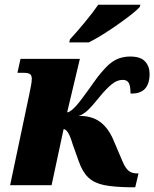

<svg xmlns="http://www.w3.org/2000/svg" viewBox="-20 -786 655 815"><path d="M314 -102 288 -175Q270 -237 250 -238L199 0H23L104 -384Q115 -434 115 -451Q115 -465 108 -471Q101 -477 79 -477H54L67 -536H319L265 -309Q274 -309 290 -323.5Q306 -338 324 -362L360 -411L374 -431Q418 -494 452 -520Q486 -546 533 -546Q577 -546 596 -525Q615 -504 615 -473Q615 -386 534 -389Q534 -421 526.5 -434Q519 -447 501 -447Q477 -447 454.5 -428.5Q432 -410 407 -380Q370 -334 351.5 -317Q333 -300 314 -294Q369 -295 405 -268.5Q441 -242 463 -188L483 -141Q486 -135 499 -103.5Q512 -72 526 -61Q540 -50 560 -50H568L554 9H534Q462 8 421 -0.5Q380 -9 355 -32.5Q330 -56 314 -102ZM277 -619Q305 -649 340.5 -692Q376 -735 397 -766H576L573 -756Q550 -731 479.5 -681.5Q409 -632 357 -606H274Z"/></svg>

Font: Noto Serif NarrowBlack
Style: Italic
Weight: 900
Width: 4
Italic angle: -12°
Designer: Monotype Design Team
Foundry: Monotype Imaging Inc.
Version: Version 1.001